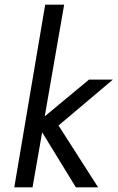

<svg xmlns="http://www.w3.org/2000/svg" viewBox="-20 -800 502 820"><path d="M173 -780 41 0H119L160 -235L304 0H399L230 -264L462 -460H360L171 -303L254 -780Z"/></svg>

Font: Jost
Style: Italic
Weight: 400
Italic angle: -5°
Version: Version 3.710